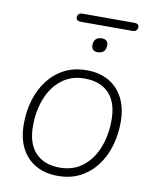

<svg xmlns="http://www.w3.org/2000/svg" viewBox="-84 -808 707 880"><g transform="rotate(10 269.0 -368.0)"><path d="M245 8Q186 8 142 -17Q98 -42 74.5 -88.5Q51 -135 51 -200Q51 -258 66.5 -310.5Q82 -363 113 -404Q144 -445 189 -468.5Q234 -492 293 -492Q353 -492 396.5 -467Q440 -442 463.5 -395.5Q487 -349 487 -284Q487 -226 471.5 -173.5Q456 -121 425 -80Q394 -39 349 -15.5Q304 8 245 8ZM247 -31Q311 -31 355 -66Q399 -101 421.5 -159Q444 -217 444 -286Q444 -369 403.5 -411Q363 -453 291 -453Q227 -453 183 -418Q139 -383 116.5 -325.5Q94 -268 94 -198Q94 -116 134.5 -73.5Q175 -31 247 -31ZM468 -706H226Q216 -706 210.5 -710.5Q205 -715 205 -722Q205 -733 211.5 -738.5Q218 -744 228 -744H470Q480 -744 485.5 -740Q491 -736 491 -728Q491 -718 485 -712Q479 -706 468 -706ZM327 -582Q313 -582 305.5 -589Q298 -596 298 -609Q298 -629 308 -638.5Q318 -648 336 -648Q350 -648 357.5 -641Q365 -634 365 -621Q365 -602 355 -592Q345 -582 327 -582Z"/></g></svg>

Font: Nunito Variable Extra Light
Style: Italic
Weight: 200
Italic angle: -9°
Designer: Vernon Adams
Foundry: Vernon Adams
Version: Version 3.602